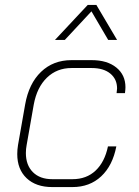

<svg xmlns="http://www.w3.org/2000/svg" viewBox="-20 -751 562 779"><path d="M50 -126Q50 -143 53 -162L82 -327Q97 -412 146.5 -459.5Q196 -507 270 -507H352Q415 -507 452 -477Q489 -447 489 -397Q489 -389 487 -373H453Q455 -387 455 -392Q455 -430 427.5 -452.5Q400 -475 352 -475H270Q211 -475 170.5 -436Q130 -397 117 -327L88 -162Q85 -146 85 -130Q85 -81 113.5 -52.5Q142 -24 192 -24H274Q331 -24 368 -59Q405 -94 418 -157H452Q437 -79 390.5 -35.5Q344 8 274 8H192Q126 8 88 -28Q50 -64 50 -126ZM336 -731H371L455 -589H419L351 -705L243 -589H203Z"/></svg>

Font: Bai Jamjuree ExtraLight
Style: Italic
Weight: 275
Italic angle: -10°
Version: Version 1.000; ttfautohint (v1.6)